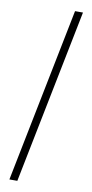

<svg xmlns="http://www.w3.org/2000/svg" viewBox="-108 -842 521 1084"><g transform="rotate(10 153.0 -300.0)"><path d="M30 200 230 -800H275.5L75.5 200Z"/></g></svg>

Font: Big Shoulders Stencil Display Light
Style: Regular
Weight: 300
Designer: Patric King
Foundry: XO Type Co
Version: Version 1.000